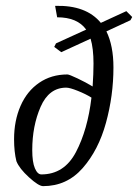

<svg xmlns="http://www.w3.org/2000/svg" viewBox="-20 -626 471 655"><path d="M425 -557 343 -519Q367 -470 367 -396Q367 -300 341.5 -207Q316 -114 262 -52.5Q208 9 127 9Q112 9 79 -21Q46 -51 36 -76Q28 -108 28 -151Q28 -214 50 -264.5Q72 -315 113.5 -343.5Q155 -372 210 -372Q216 -372 244.5 -358.5Q273 -345 296 -331Q299 -375 299 -409Q299 -461 289 -494L189 -448L165 -466L171 -478L274 -525Q244 -567 175 -567L168 -606Q274 -609 324 -548L411 -588L431 -568ZM292 -293Q273 -305 245.5 -316Q218 -327 206 -327Q147 -327 118.5 -261.5Q90 -196 90 -114Q90 -73 99 -52Q108 -31 121 -31Q199 -31 239 -107Q279 -183 292 -293Z"/></svg>

Font: Grenze Light
Style: Italic
Weight: 300
Italic angle: -10°
Designer: Renata Polastri
Foundry: Omnibus-Type
Version: Version 1.002; ttfautohint (v1.8)